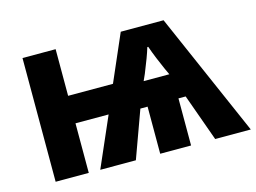

<svg xmlns="http://www.w3.org/2000/svg" viewBox="-80 -686 1099 823"><g transform="rotate(-15 470.0 -274.5)"><path d="M940 0H782L707 -209H675V0H538V-209H506L430 0H272L368 -220H221V0H74V-549H221V-342H420L510 -549H700ZM603 -456Q591 -416 563 -348L550 -319H664L651 -347Q641 -369 628.5 -399.5Q616 -430 607 -456Z"/></g></svg>

Font: Noto Sans UI ExtraBold
Style: Regular
Weight: 800
Designer: Monotype Design Team
Foundry: Monotype Imaging Inc.
Version: Version 1.001